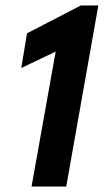

<svg xmlns="http://www.w3.org/2000/svg" viewBox="-20 -680 378 700"><path d="M221.5 0H95L183 -492L57.5 -432L78.5 -558.5L274.5 -660H338.5Z"/></svg>

Font: Lucymar Sans SemiBold
Style: Italic
Weight: 600
Italic angle: -10°
Foundry: The League of Moveable Type (original font) / Main changes by Cristiano Sobral with portions from Mirco Monsees
Version: Version 2.00;August 30, 2020;FontCreator 13.0.0.2681 64-bit